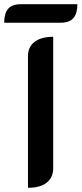

<svg xmlns="http://www.w3.org/2000/svg" viewBox="-50 -884 388 913"><path d="M83 -617Q83 -661 114.5 -685Q146 -709 203 -709V-84Q203 -40 172 -15.5Q141 9 83 9ZM49 -864H318Q318 -821 299.5 -798.5Q281 -776 239 -776H-30Q-30 -820 -11.5 -842Q7 -864 49 -864Z"/></svg>

Font: K2D SemiBold
Style: Regular
Weight: 600
Designer: Katatrad Aksorn Co.,Ltd.
Foundry: Cadson Demak Co.,Ltd.
Version: Version 1.000; ttfautohint (v1.6)